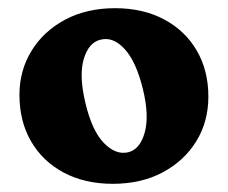

<svg xmlns="http://www.w3.org/2000/svg" viewBox="-20 -732 556 469"><path d="M261 -712Q329.5 -712 381 -684.5Q432.5 -657 460.8 -608.2Q489 -559.5 489 -496Q489 -435 459.5 -387Q430 -339 377.5 -311Q325 -283 255.5 -283Q187.5 -283 136 -310.2Q84.5 -337.5 56 -386.5Q27.5 -435.5 27.5 -500.5Q27.5 -559.5 56.8 -607.5Q86 -655.5 138.8 -683.8Q191.5 -712 261 -712ZM293 -360Q322 -367 333.5 -408.2Q345 -449.5 329 -514.5Q312.5 -582 284.2 -612.5Q256 -643 225.5 -635Q197 -628.5 184.8 -588.5Q172.5 -548.5 188.5 -481Q204.5 -413 233.5 -383Q262.5 -353 293 -360Z"/></svg>

Font: Fraunces 72pt S100
Style: Bold
Weight: 700
Version: Version 1.000; ttfautohint (v1.8.3)